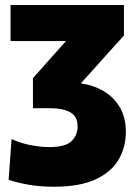

<svg xmlns="http://www.w3.org/2000/svg" viewBox="-20 -520 532 746"><path d="M190.5 205.5Q134 205.5 89.8 197.5Q45.5 189.5 13.5 178.5L25 20.5Q65 38 103.5 44.8Q142 51.5 171 51.5Q234 51.5 257.8 28.5Q281.5 5.5 281.5 -28.5Q281.5 -68 252.8 -83.8Q224 -99.5 177 -99.5H108V-216.5Q122 -232 136 -247.8Q150 -263.5 164 -279.5L236.5 -360.5H21V-500.5H461.5V-382Q431 -348.5 400.8 -315Q370.5 -281.5 340.5 -247.5L294 -196Q342.5 -189.5 382.2 -166.2Q422 -143 445.5 -103.2Q469 -63.5 469 -8Q469 53 440.2 101.2Q411.5 149.5 350 177.5Q288.5 205.5 190.5 205.5Z"/></svg>

Font: Commissioner ExtraBold
Style: Regular
Weight: 800
Designer: Kostas Bartsokas
Foundry: Kostas Bartsokas
Version: Version 1.000; ttfautohint (v1.8.3)